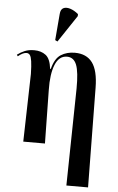

<svg xmlns="http://www.w3.org/2000/svg" viewBox="-66 -850 693 1129"><g transform="rotate(5 280.5 -285.5)"><path d="M370 235 380 -338Q381 -436 364.5 -478Q348 -520 308 -520Q261 -520 238.5 -465Q216 -410 218 -315L223 0H95L105 -400Q104 -449 100 -475.5Q96 -502 88.5 -511.5Q81 -521 69 -521Q48 -521 19 -497L13 -506Q33 -521 56.5 -531Q80 -541 113 -541Q153 -541 180.5 -520.5Q208 -500 215 -440H219Q235 -503 270 -525Q305 -547 352 -547Q421 -547 455.5 -500.5Q490 -454 491 -353L498 235ZM244 -604 230 -611 243 -766Q245 -794 261.5 -802Q278 -810 302 -802.5Q326 -795 350 -775V-763Z"/></g></svg>

Font: Noto Serif Display Condensed SemiBold
Style: Regular
Weight: 600
Width: 3
Designer: Monotype Design Team
Foundry: Monotype Imaging Inc.
Version: Version 2.009